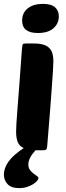

<svg xmlns="http://www.w3.org/2000/svg" viewBox="-41 -774 342 989"><path d="M142 0Q105 40 105 73Q105 90 113 101Q121 112 131 119.5Q141 127 149 132.5Q157 138 157 144Q157 149 149.5 158Q142 167 129 175Q116 183 98 189Q80 195 58 195Q17 195 -2 174.5Q-21 154 -21 125Q-21 93 2.5 59Q26 25 81 -11Q58 -22 50 -43Q42 -64 42 -95Q42 -110 43.5 -137.5Q45 -165 49 -213.5Q53 -262 58.5 -336.5Q64 -411 72 -521Q74 -543 76.5 -546.5Q79 -550 93 -550H132Q163 -550 182.5 -544Q202 -538 213.5 -526Q225 -514 229.5 -497Q234 -480 234 -459Q234 -444 232 -414Q230 -384 226.5 -332.5Q223 -281 217 -204.5Q211 -128 202 -20Q201 -8 197 -4Q193 0 180 0ZM73 -668Q73 -708 102 -731Q131 -754 180 -754Q223 -754 242.5 -736.5Q262 -719 262 -690Q262 -653 234.5 -628.5Q207 -604 154 -604Q73 -604 73 -668Z"/></svg>

Font: Poetsen One
Style: Regular
Weight: 400
Designer: Pablo Impallari, Rodrigo Fuenzalida
Foundry: Pablo Impallari, Rodrigo Fuenzalida
Version: Version 1.001; ttfautohint (v0.93) -l 8 -r 50 -G 200 -x 14 -